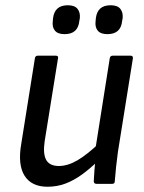

<svg xmlns="http://www.w3.org/2000/svg" viewBox="-20 -700 547 731"><path d="M161 11Q100 11 73.5 -31Q47 -73 61 -153L113 -479Q115 -488 124 -488H192Q203 -488 201 -479L150 -162Q143 -114 156 -91Q169 -68 204 -68Q238 -68 275.5 -90Q313 -112 363 -160L355 -89Q323 -58 292 -35.5Q261 -13 229 -1Q197 11 161 11ZM348 0Q337 0 337 -10Q338 -29 339.5 -51Q341 -73 344 -93L343 -131L398 -479Q400 -488 409 -488H477Q487 -488 486 -478L429 -122Q425 -94 422 -65Q419 -36 417 -10Q417 0 407 0ZM389 -570Q363 -570 352 -583.5Q341 -597 344 -620L345 -631Q351 -680 401 -680Q427 -680 438 -666.5Q449 -653 447 -631L445 -620Q440 -570 389 -570ZM226 -570Q200 -570 189 -583.5Q178 -597 181 -620L182 -631Q188 -680 238 -680Q264 -680 275 -666.5Q286 -653 284 -631L282 -620Q277 -570 226 -570Z"/></svg>

Font: Sofia Sans Semi Condensed Medium
Style: Italic
Weight: 500
Italic angle: -9°
Version: Version 4.100